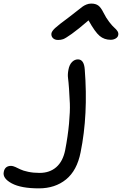

<svg xmlns="http://www.w3.org/2000/svg" viewBox="-304 -788 678 1067"><path d="M19 -565.9Q0 -565.9 -10.3 -576.7Q-20.5 -587.4 -18.1 -603Q-15.6 -615.2 2 -631.8Q19.5 -648.4 81.1 -693.8Q100.6 -708.5 123.8 -727.1Q147 -745.6 155.5 -751.7Q164.1 -757.8 176.5 -762.9Q189 -768.1 203.1 -768.1Q227.5 -768.1 242.2 -757.3Q256.8 -746.6 271 -717.8Q285.6 -688.5 303 -666Q320.3 -643.6 331.3 -634.3Q342.3 -625 348.9 -614.7Q355.5 -604.5 353 -592.8Q351.1 -581.5 338.9 -574.2Q326.7 -566.9 311 -566.9Q275.4 -566.9 249.8 -588.4Q224.1 -609.9 188 -674.8Q130.4 -625 95 -599.9Q59.6 -574.7 46.9 -570.3Q34.2 -565.9 19 -565.9ZM-87.9 258.8Q-187 258.8 -238.8 231Q-290.5 203.1 -283.2 168Q-277.3 133.8 -242.2 133.8Q-232.9 133.8 -219 139.9Q-205.1 146 -190.7 153.3Q-176.3 160.6 -147.7 166.7Q-119.1 172.9 -84 172.9Q-27.8 172.9 8.8 140.9Q45.4 108.9 58.1 46.9Q73.2 -31.2 79.6 -100.8Q85.9 -170.4 84.2 -212.4Q82.5 -254.4 79.6 -294.7Q76.7 -335 74 -354.7Q71.3 -374.5 76.2 -399.9Q81.5 -428.7 96.2 -443.4Q110.8 -458 128.9 -458Q163.1 -458 167 -401.9Q186.5 -150.9 144 58.1Q124 159.7 63 209.2Q2 258.8 -87.9 258.8Z"/></svg>

Font: Shantell Sans Irregular
Style: Italic
Weight: 400
Italic angle: -11.31°
Designer: Stephen Nixon, Anya Danilova, Shantell Martin
Foundry: Arrow Type
Version: Version 1.006;[9816181b4]